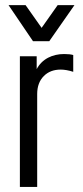

<svg xmlns="http://www.w3.org/2000/svg" viewBox="-20 -739 329 759"><path d="M58.6 -516.6H125V-465.8Q140.6 -495.1 169.9 -510.7Q198.2 -525.4 233.4 -525.4Q256.8 -525.4 269.5 -521.5V-455.1Q242.2 -463.9 219.7 -463.9Q178.7 -463.9 153.3 -438.5Q127 -412.1 127 -367.2V0H58.6ZM13.7 -718.8H81.1L144.5 -628.9L208 -718.8H274.4L174.8 -576.2H110.4Z"/></svg>

Font: Dinish Condensed
Style: Regular
Weight: 400
Width: 3
Designer: Bert Driehuis
Foundry: Playbeing
Version: Version 3.006; git-39231f3c-release